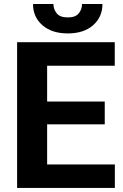

<svg xmlns="http://www.w3.org/2000/svg" viewBox="-20 -917 602 937"><path d="M540.5 -114.3V0H63.5V-710.9H540V-596.2H210V-421.4H491.2V-310.1H210V-114.3ZM380.4 -897.5H480Q480 -834 434.3 -793.9Q388.7 -753.9 311 -753.9Q232.9 -753.9 187 -793.9Q141.1 -834 141.1 -897.5H240.7Q240.7 -872.1 256.6 -852.1Q272.5 -832 311 -832Q348.6 -832 364.5 -852.1Q380.4 -872.1 380.4 -897.5Z"/></svg>

Font: Vazirmatn UI FD
Style: Bold
Weight: 700
Designer: Saber Rastikerdar
Foundry: Saber Rastikerdar
Version: Version 33.003